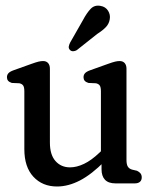

<svg xmlns="http://www.w3.org/2000/svg" viewBox="-20 -660 541 691"><path d="M345.4 -51V-84L343.2 -88.3V-331.3Q343.2 -346 339.1 -352Q335.1 -358.1 325.4 -360.3L298.1 -361.5Q288.5 -364.7 284.5 -369.7Q280.6 -374.7 280.6 -382.1Q280.6 -390.3 285.8 -396.3Q291 -402.3 304.4 -407.1L368.7 -430.1Q385.2 -436.1 394.2 -438.2Q403.1 -440.3 410.5 -440.3Q422.4 -440.3 428.8 -432.9Q435.2 -425.4 435.2 -412.9V-84.4Q435.2 -68 440.1 -60.3Q444.9 -52.6 455.2 -49.6L473.1 -45.4Q481.5 -41.4 485.8 -35.8Q490.1 -30.1 490.1 -21.6Q490.1 -11.3 483.7 -5.7Q477.2 0 465.1 0H395.7Q370.2 0 357.8 -13.1Q345.4 -26.2 345.4 -51ZM67.6 -123V-331.3Q67.6 -346 63.5 -352Q59.5 -358.1 49.8 -360.3L22.5 -361.5Q12.9 -364.7 8.9 -369.7Q5 -374.7 5 -382.1Q5 -390.3 10.2 -396.3Q15.4 -402.3 28.8 -407.1L93.1 -430.1Q109.6 -436.1 118.6 -438.2Q127.5 -440.3 134.9 -440.3Q146.8 -440.3 153.2 -432.9Q159.6 -425.4 159.6 -412.9V-146.7Q159.6 -103.1 179.7 -80.4Q199.8 -57.7 232.1 -57.7Q255.9 -57.7 282.4 -70.3Q308.8 -82.8 338.1 -110.7L354.8 -126.6L376.9 -100L356.7 -79.8Q310 -32.5 267.9 -10.6Q225.8 11.2 185.3 11.2Q132.7 11.2 100.1 -24Q67.6 -59.2 67.6 -123ZM278.3 -587.2Q292.2 -613.5 306.4 -628.3Q320.5 -643 342.3 -638.7Q359.8 -635.7 368.9 -621.4Q377.9 -607.1 375 -590.8Q372.4 -574.4 361.1 -562.5Q349.7 -550.5 329.8 -537.8L256.3 -479.5Q250.1 -475.7 243.1 -475.6Q236.1 -475.5 231.7 -480.3Q226.3 -486 227.6 -493.1Q228.9 -500.1 232.5 -506.9Z"/></svg>

Font: Fraunces 144pt S100 Black
Style: Regular
Weight: 900
Version: Version 1.000